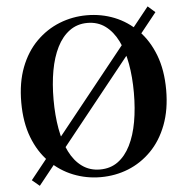

<svg xmlns="http://www.w3.org/2000/svg" viewBox="-56 -835 901 924"><g transform="rotate(-5 395.0 -372.5)"><path d="M726 -749 99 35 63 5 691 -780ZM201 -372Q201 -296 212.5 -231.5Q224 -167 248 -119Q272 -71 309 -44.5Q346 -18 395 -18Q445 -18 481.5 -44.5Q518 -71 542 -119Q566 -167 577.5 -231.5Q589 -296 589 -372Q589 -448 577.5 -512Q566 -576 542 -624Q518 -672 481.5 -699Q445 -726 395 -726Q346 -726 309 -699Q272 -672 248 -624Q224 -576 212.5 -512Q201 -448 201 -372ZM395 -763Q466 -763 528.5 -738Q591 -713 640 -663.5Q689 -614 717 -541Q745 -468 745 -372Q745 -277 717 -203.5Q689 -130 640 -80.5Q591 -31 528.5 -6Q466 19 395 19Q326 19 263 -6Q200 -31 150.5 -80.5Q101 -130 73 -203Q45 -276 45 -372Q45 -468 73 -541Q101 -614 150.5 -663.5Q200 -713 263 -738Q326 -763 395 -763Z"/></g></svg>

Font: Noto Serif TC ExtraLight ExtraBold
Style: Regular
Weight: 800
Version: Version 2.002-H1;hotconv 1.1.0;makeotfexe 2.6.0